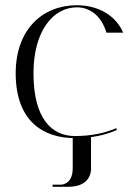

<svg xmlns="http://www.w3.org/2000/svg" viewBox="-20 -524 521 734"><path d="M451 -399C419 -473 345 -504 274 -504C142 -504 40 -411 40 -244C40 -62 144 4 266 4C327 4 379 -6 427 -27L424 -34C378 -14 326 -4 266 -4C179 -4 108 -69 108 -244C108 -404 182 -496 274 -496C320 -496 366 -468 387 -399ZM258 0V119C258 184 212 182 212 182H181V190H242C334 190 328 119 328 119V0Z"/></svg>

Font: Italiana
Style: Regular
Weight: 400
Designer: Santiago Orozco
Foundry: Santiago Orozco
Version: Version 1.000;PS 001.001;hotconv 1.0.56